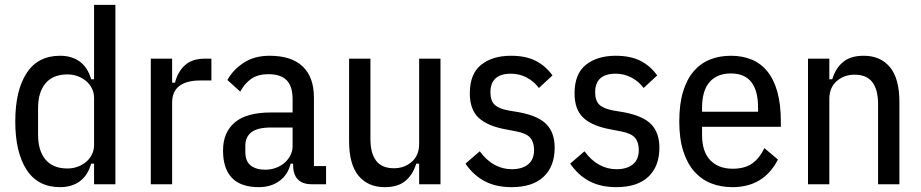

<svg xmlns="http://www.w3.org/2000/svg" viewBox="-20 -760 3798 792"><path d="M368 -85H356Q342 -36 309 -12Q276 12 228 12Q136 12 89.5 -60Q43 -132 43 -259Q43 -386 89.5 -458Q136 -530 228 -530Q276 -530 309 -506Q342 -482 356 -433H368V-740H456V0H368ZM258 -65Q281 -65 301 -72.5Q321 -80 336 -93Q351 -106 359.5 -123.5Q368 -141 368 -162V-356Q368 -377 359.5 -394.5Q351 -412 336 -425Q321 -438 301 -445.5Q281 -453 258 -453Q199 -453 168 -416.5Q137 -380 137 -314V-204Q137 -138 168 -101.5Q199 -65 258 -65Z M602 0V-518H690V-419H702Q713 -464 743 -491Q773 -518 824 -518H852V-428H805Q750 -428 720 -405.5Q690 -383 690 -336V0Z M1266 0Q1189 0 1189 -81V-85H1179Q1167 -38 1132 -13Q1097 12 1048 12Q973 12 936.5 -26.5Q900 -65 900 -139Q900 -214 948.5 -255Q997 -296 1097 -296H1187V-350Q1187 -404 1162.5 -429Q1138 -454 1087 -454Q1045 -454 1017.5 -435.5Q990 -417 971 -382L918 -430Q941 -472 985 -501Q1029 -530 1092 -530Q1182 -530 1228.5 -486Q1275 -442 1275 -357V-75H1325V0ZM1074 -60Q1098 -60 1119 -68Q1140 -76 1155 -89.5Q1170 -103 1178.5 -120.5Q1187 -138 1187 -158V-234H1098Q1042 -234 1017 -214.5Q992 -195 992 -159V-133Q992 -95 1014 -77.5Q1036 -60 1074 -60Z M1709 -85H1697Q1683 -39 1652 -13.5Q1621 12 1567 12Q1498 12 1459 -35Q1420 -82 1420 -178V-518H1508V-187Q1508 -128 1531.5 -97Q1555 -66 1605 -66Q1648 -66 1678.5 -92.5Q1709 -119 1709 -167V-518H1797V0H1709Z M2090 12Q2026 12 1979.5 -12.5Q1933 -37 1900 -85L1959 -136Q1986 -99 2019.5 -80.5Q2053 -62 2091 -62Q2134 -62 2158.5 -82Q2183 -102 2183 -141Q2183 -173 2167.5 -191.5Q2152 -210 2110 -218L2068 -226Q1991 -240 1954.5 -274Q1918 -308 1918 -375Q1918 -455 1964.5 -492.5Q2011 -530 2088 -530Q2148 -530 2189 -509.5Q2230 -489 2259 -449L2203 -397Q2182 -425 2152 -440.5Q2122 -456 2088 -456Q2003 -456 2003 -379Q2003 -344 2021 -327.5Q2039 -311 2079 -304L2121 -297Q2201 -282 2234.5 -247Q2268 -212 2268 -151Q2268 -74 2222.5 -31Q2177 12 2090 12Z M2522 12Q2458 12 2411.5 -12.5Q2365 -37 2332 -85L2391 -136Q2418 -99 2451.5 -80.5Q2485 -62 2523 -62Q2566 -62 2590.5 -82Q2615 -102 2615 -141Q2615 -173 2599.5 -191.5Q2584 -210 2542 -218L2500 -226Q2423 -240 2386.5 -274Q2350 -308 2350 -375Q2350 -455 2396.5 -492.5Q2443 -530 2520 -530Q2580 -530 2621 -509.5Q2662 -489 2691 -449L2635 -397Q2614 -425 2584 -440.5Q2554 -456 2520 -456Q2435 -456 2435 -379Q2435 -344 2453 -327.5Q2471 -311 2511 -304L2553 -297Q2633 -282 2666.5 -247Q2700 -212 2700 -151Q2700 -74 2654.5 -31Q2609 12 2522 12Z M3001 12Q2954 12 2914 -3.5Q2874 -19 2844.5 -52Q2815 -85 2798.5 -136.5Q2782 -188 2782 -259Q2782 -330 2797.5 -381.5Q2813 -433 2841.5 -466Q2870 -499 2909 -514.5Q2948 -530 2995 -530Q3042 -530 3080 -514.5Q3118 -499 3145 -466Q3172 -433 3186.5 -381.5Q3201 -330 3201 -259V-237H2876V-204Q2876 -134 2910 -99Q2944 -64 3002 -64Q3052 -64 3082.5 -85.5Q3113 -107 3133 -149L3189 -102Q3131 12 3001 12ZM2995 -457Q2938 -457 2907 -421.5Q2876 -386 2876 -316V-299H3107V-316Q3107 -457 2995 -457Z M3313 0V-518H3401V-433H3413Q3427 -479 3458 -504.5Q3489 -530 3543 -530Q3612 -530 3651 -483Q3690 -436 3690 -340V0H3602V-331Q3602 -390 3578.5 -421Q3555 -452 3505 -452Q3462 -452 3431.5 -425.5Q3401 -399 3401 -351V0Z"/></svg>

Font: IBM Plex Sans Condensed Text
Style: Regular
Weight: 450
Width: 3
Designer: Mike Abbink, Paul van der Laan, Pieter van Rosmalen
Foundry: Bold Monday
Version: Version 1.1